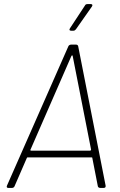

<svg xmlns="http://www.w3.org/2000/svg" viewBox="-20 -918 585 938"><path d="M424 -898H407C402 -898 397 -896 395 -891L322 -780C317 -773 319 -768 327 -768H339C344 -768 348 -771 351 -775L429 -886C434 -893 431 -898 424 -898ZM469 0H487C494 0 497 -4 496 -11L362 -692C361 -697 357 -700 352 -700H327C322 -700 316 -697 314 -692L14 -11C11 -4 14 0 20 0H39C44 0 49 -3 51 -8L111 -146C112 -149 113 -149 115 -149H428C430 -149 431 -149 431 -146L458 -8C459 -3 464 0 469 0ZM129 -187 329 -645C331 -648 335 -648 335 -645L425 -187C425 -185 423 -182 420 -182H132C129 -182 127 -185 129 -187Z"/></svg>

Font: Barlow ExtraLight
Style: Italic
Weight: 275
Italic angle: -7°
Designer: Jeremy Tribby
Foundry: Tribby Type
Version: Version 1.422;hotconv 1.0.109;makeotfexe 2.5.65596